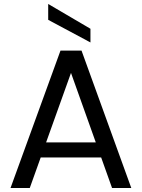

<svg xmlns="http://www.w3.org/2000/svg" viewBox="-20 -948 715 968"><path d="M391 -693 642 0H545L316 -642H360L130 0H33L285 -693ZM157 -230H513L538 -154H133ZM223 -928 436 -803V-734L223 -848Z"/></svg>

Font: Parkinsans Light
Style: Regular
Weight: 400
Version: Version 1.000